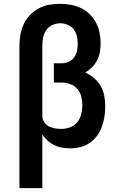

<svg xmlns="http://www.w3.org/2000/svg" viewBox="-20 -763 640 998"><path d="M81 215V-525Q81 -554 86 -582.5Q91 -611 103 -637Q115 -663 135 -684Q155 -705 180.5 -719Q206 -733 234.5 -738Q263 -743 292 -743H293Q320 -743 348 -738Q376 -733 401 -721Q426 -709 446 -689.5Q466 -670 479 -645Q492 -620 497.5 -592.5Q503 -565 503 -537Q503 -515 499 -492.5Q495 -470 485 -450Q475 -430 459 -414Q443 -398 423 -386Q448 -375 469 -357Q490 -339 503.5 -315.5Q517 -292 522 -265Q527 -238 527 -211Q527 -184 523 -157.5Q519 -131 510 -105.5Q501 -80 485 -58Q469 -36 447 -20.5Q425 -5 398.5 1.5Q372 8 346 8Q324 8 303 4.5Q282 1 262.5 -8.5Q243 -18 227 -32.5Q211 -47 200 -65V215ZM297 -93Q321 -93 343.5 -101Q366 -109 381 -127Q396 -145 402 -168.5Q408 -192 408 -216Q408 -238 402.5 -260.5Q397 -283 382 -300.5Q367 -318 345 -326Q323 -334 300 -334H260V-434H300Q319 -434 336.5 -441.5Q354 -449 365 -464Q376 -479 380 -497.5Q384 -516 384 -535Q384 -555 379.5 -575Q375 -595 363 -610.5Q351 -626 332 -634Q313 -642 293 -642Q272 -642 252 -633Q232 -624 220 -606Q208 -588 204 -567Q200 -546 200 -525V-159Q200 -143 209.5 -128.5Q219 -114 233.5 -106.5Q248 -99 264.5 -96Q281 -93 297 -93Z"/></svg>

Font: Iosevka Book
Style: Bold
Weight: 700
Designer: Belleve Invis
Foundry: Belleve Invis
Version: Version 28.0.7; ttfautohint (v1.8.3)